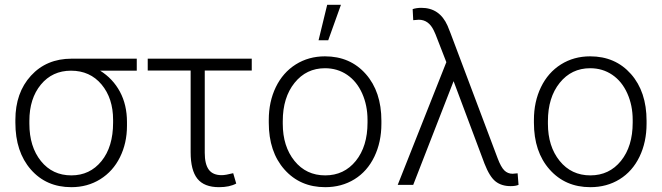

<svg xmlns="http://www.w3.org/2000/svg" viewBox="-20 -774 2772 804"><path d="M552.7 -478H399.4Q452.6 -444.8 482.2 -389.9Q511.7 -335 511.7 -263.2V-247.1Q511.7 -174.8 482.4 -115.7Q453.1 -56.6 399.7 -23.4Q346.2 9.8 278.8 9.8Q173.8 9.8 109.1 -64.2Q44.4 -138.2 44.4 -260.3V-272Q44.4 -385.7 109.6 -457Q174.8 -528.3 279.8 -528.3H552.7ZM103 -255.9Q103 -159.7 151.4 -99.6Q199.7 -39.6 278.8 -39.6Q356.4 -39.6 405 -99.4Q453.6 -159.2 453.6 -260.7V-272Q453.6 -362.3 405.3 -420.2Q356.9 -478 277.3 -478Q199.2 -478 151.1 -419.7Q103 -361.3 103 -268.1Z M1034.2 -478.5H837.4V-133.8Q837.4 -86.9 854.2 -63.7Q871.1 -40.5 908.2 -40.5Q924.8 -40.5 956.5 -48.8L969.2 -5.4Q941.4 9.8 897 9.8Q835 9.8 806.6 -25.6Q778.3 -61 778.3 -136.2V-478.5H598.6V-528.3H1034.2Z M1105.5 -272Q1105.5 -348.1 1135 -409.2Q1164.6 -470.2 1218.5 -504.2Q1272.5 -538.1 1340.8 -538.1Q1446.3 -538.1 1511.7 -464.1Q1577.1 -390.1 1577.1 -268.1V-255.9Q1577.1 -179.2 1547.6 -117.9Q1518.1 -56.6 1464.4 -23.4Q1410.6 9.8 1341.8 9.8Q1236.8 9.8 1171.1 -64.2Q1105.5 -138.2 1105.5 -260.3ZM1164.1 -255.9Q1164.1 -161.1 1213.1 -100.3Q1262.2 -39.6 1341.8 -39.6Q1420.9 -39.6 1470 -100.3Q1519 -161.1 1519 -260.7V-272Q1519 -332.5 1496.6 -382.8Q1474.1 -433.1 1433.6 -460.7Q1393.1 -488.3 1340.8 -488.3Q1262.7 -488.3 1213.4 -427Q1164.1 -365.7 1164.1 -266.6ZM1350.1 -753.9H1407.7L1354.5 -605.5H1314Z M1744.6 -741.2Q1820.8 -741.2 1854 -666.5L1866.7 -634.8L2064 -110.8Q2077.6 -74.7 2091.8 -60.5Q2106 -46.4 2126.5 -46.4L2147.5 -48.3L2151.4 0Q2139.6 5.4 2118.2 5.4Q2080.1 5.4 2055.2 -14.2Q2030.3 -33.7 2008.8 -88.9L1879.4 -434.1L1710.4 0H1645.5L1849.1 -513.7L1803.7 -630.4L1796.4 -646.5Q1774.9 -691.4 1733.4 -691.4L1710.4 -689.5L1708 -735.8Q1724.1 -741.2 1744.6 -741.2Z M2215.8 -272Q2215.8 -348.1 2245.4 -409.2Q2274.9 -470.2 2328.9 -504.2Q2382.8 -538.1 2451.2 -538.1Q2556.6 -538.1 2622.1 -464.1Q2687.5 -390.1 2687.5 -268.1V-255.9Q2687.5 -179.2 2658 -117.9Q2628.4 -56.6 2574.7 -23.4Q2521 9.8 2452.1 9.8Q2347.2 9.8 2281.5 -64.2Q2215.8 -138.2 2215.8 -260.3ZM2274.4 -255.9Q2274.4 -161.1 2323.5 -100.3Q2372.6 -39.6 2452.1 -39.6Q2531.2 -39.6 2580.3 -100.3Q2629.4 -161.1 2629.4 -260.7V-272Q2629.4 -332.5 2606.9 -382.8Q2584.5 -433.1 2543.9 -460.7Q2503.4 -488.3 2451.2 -488.3Q2373 -488.3 2323.7 -427Q2274.4 -365.7 2274.4 -266.6Z"/></svg>

Font: RobotoInd Light
Style: Regular
Weight: 300
Designer: Google
Version: Version 2.001151; 2014